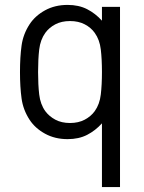

<svg xmlns="http://www.w3.org/2000/svg" viewBox="-20 -556 584 778"><path d="M253.9 -536.1Q299.3 -536.1 333 -518.8Q366.7 -501.5 393.1 -472.2V-528.3H466.3V202.1H393.1V-56.2Q366.7 -26.9 333 -9.5Q299.3 7.8 253.9 7.8Q202.6 7.8 162.6 -14.2Q122.6 -36.1 100.1 -70.3Q73.7 -110.8 67.4 -157Q61 -203.1 61 -264.2Q61 -325.2 67.4 -371.3Q73.7 -417.5 100.1 -458Q122.6 -492.2 162.6 -514.2Q202.6 -536.1 253.9 -536.1ZM263.7 -470.7Q229.5 -470.7 204.3 -457.5Q179.2 -444.3 163.6 -422.9Q143.6 -395 138.9 -355.7Q134.3 -316.4 134.3 -264.2Q134.3 -212.4 138.9 -172.9Q143.6 -133.3 163.6 -105.5Q179.2 -84.5 204.3 -71Q229.5 -57.6 263.7 -57.6Q297.9 -57.6 323.2 -71Q348.6 -84.5 363.8 -105.5Q383.8 -133.3 388.4 -172.9Q393.1 -212.4 393.1 -264.2Q393.1 -316.4 388.4 -355.7Q383.8 -395 363.8 -422.9Q348.6 -444.3 323.2 -457.5Q297.9 -470.7 263.7 -470.7Z"/></svg>

Font: Gidole
Style: Regular
Weight: 400
Version: Version 2.100; ttfautohint (v1.8.4.7-5d5b)